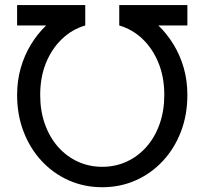

<svg xmlns="http://www.w3.org/2000/svg" viewBox="-20 -743 822 772"><path d="M733.4 -722.7H459.5V-640.6H733.4ZM48.8 -722.7V-640.6H322.8V-722.7ZM733.4 -361.3Q733.4 -418.9 718.8 -470Q704.1 -521 677.7 -564.2Q651.4 -607.4 616.7 -640.6H459.5Q512.7 -625 553.5 -585.9Q594.2 -546.9 617.4 -489.7Q640.6 -432.6 640.6 -361.3Q640.6 -297.4 621.8 -244.4Q603 -191.4 569.1 -152.8Q535.2 -114.3 489.7 -93.3Q444.3 -72.3 391.1 -72.3V9.8Q463.4 9.8 525.6 -17.8Q587.9 -45.4 634.5 -95.5Q681.2 -145.5 707.3 -213.1Q733.4 -280.8 733.4 -361.3ZM48.8 -361.3Q48.8 -280.8 75 -213.1Q101.1 -145.5 147.7 -95.5Q194.3 -45.4 256.6 -17.8Q318.8 9.8 391.1 9.8V-72.3Q337.9 -72.3 292.5 -93.3Q247.1 -114.3 213.1 -152.8Q179.2 -191.4 160.4 -244.4Q141.6 -297.4 141.6 -361.3Q141.6 -432.6 164.8 -489.7Q188 -546.9 228.8 -585.9Q269.5 -625 322.8 -640.6H165.5Q130.9 -607.4 104.5 -564.2Q78.1 -521 63.5 -470Q48.8 -418.9 48.8 -361.3Z"/></svg>

Font: Giphurs SC
Style: Regular
Weight: 400
Version: Version 0.920